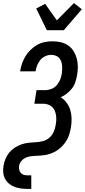

<svg xmlns="http://www.w3.org/2000/svg" viewBox="-30 -1011 551 1246"><path d="M149 215Q127 215 105 212Q83 209 63.5 201.5Q44 194 28 180.5Q12 167 2.5 148.5Q-7 130 -9 108Q-11 86 -7 64Q-3 41 6 19Q15 -3 30.5 -21.5Q46 -40 67 -53.5Q88 -67 110.5 -74.5Q133 -82 155.5 -84.5Q178 -87 200.5 -88Q223 -89 246 -94.5Q269 -100 288 -115.5Q307 -131 317.5 -153.5Q328 -176 331 -198Q334 -214 335 -230.5Q336 -247 333.5 -263Q331 -279 325 -293Q319 -307 307.5 -317.5Q296 -328 281 -333Q266 -338 250 -338H193L207 -426H264Q284 -426 304 -434Q324 -442 338 -458Q352 -474 360 -493.5Q368 -513 371 -533Q373 -547 373.5 -561Q374 -575 372.5 -589Q371 -603 366 -615.5Q361 -628 352 -637Q343 -646 329.5 -650.5Q316 -655 302 -655Q283 -655 264 -646.5Q245 -638 232 -622Q219 -606 211.5 -587.5Q204 -569 201 -550L200 -548H100L101 -551Q105 -576 113.5 -600Q122 -624 135.5 -646.5Q149 -669 169 -688Q189 -707 212 -720Q235 -733 260 -738Q285 -743 310 -743Q338 -743 364.5 -737Q391 -731 412.5 -716Q434 -701 447.5 -679Q461 -657 468 -631.5Q475 -606 475 -578Q475 -550 470 -522Q466 -500 459 -478Q452 -456 437.5 -437.5Q423 -419 404 -404Q385 -389 364 -380Q386 -366 402.5 -344Q419 -322 426.5 -295.5Q434 -269 434.5 -240Q435 -211 430 -182Q427 -167 423 -151Q419 -135 412.5 -120Q406 -105 396.5 -91Q387 -77 375.5 -64.5Q364 -52 350.5 -42Q337 -32 322.5 -24.5Q308 -17 292 -12Q276 -7 260 -4.5Q244 -2 228.5 -1Q213 0 197.5 0.5Q182 1 166 3.5Q150 6 134.5 13.5Q119 21 108 34.5Q97 48 94 64Q92 77 94.5 89.5Q97 102 104.5 111Q112 120 124.5 123.5Q137 127 150 127H173V215ZM274 -815 205 -956 263 -986 339 -879 450 -991 501 -951 384 -815Z"/></svg>

Font: Iosevka Term Curly SmBd Obl
Style: Regular
Weight: 600
Italic angle: -9°
Designer: Belleve Invis
Foundry: Belleve Invis
Version: Version 32.3.0